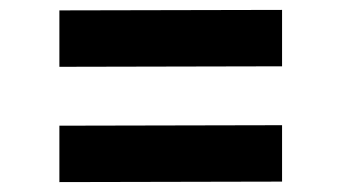

<svg xmlns="http://www.w3.org/2000/svg" viewBox="-20 -549 690 388"><path d="M100 -181V-295L550 -296V-182ZM100 -414V-528L550 -529V-415Z"/></svg>

Font: REM Medium SemiBold
Style: Regular
Weight: 600
Version: Version 1.005;gftools[0.9.28]